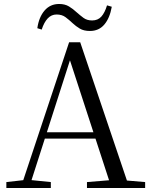

<svg xmlns="http://www.w3.org/2000/svg" viewBox="-20 -947 758 967"><path d="M168 -805Q176 -861 204.5 -894Q233 -927 278 -927Q307 -927 327.5 -914.5Q348 -902 365 -886Q383 -870 400.5 -857Q418 -844 444 -844Q473 -844 490.5 -863.5Q508 -883 519 -920L543 -913Q533 -856 505.5 -823.5Q478 -791 433 -791Q402 -791 382 -803Q362 -815 346 -830Q328 -847 310 -860.5Q292 -874 265 -874Q239 -874 220.5 -854.5Q202 -835 190 -798ZM12 0V-30L110 -41H127L236 -30V0ZM84 0 328 -734H384L632 0H542L322 -675H342L338 -661L126 0ZM192 -249 196 -281H500L504 -249ZM418 0V-30L552 -41H581L711 -30V0Z"/></svg>

Font: Noto Serif TC ExtraLight
Style: Regular
Weight: 400
Version: Version 2.002-H1;hotconv 1.1.0;makeotfexe 2.6.0